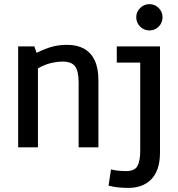

<svg xmlns="http://www.w3.org/2000/svg" viewBox="-20 -709 857 924"><path d="M67.4 0V-485.8H145.5L155.8 -454.6Q202.1 -477.1 234.1 -485.1Q266.1 -493.2 303.2 -493.2Q350.6 -493.2 384 -474.9Q417.5 -456.5 435.5 -418.9Q453.6 -381.3 453.6 -323.7V0H358.4V-312.5Q358.4 -365.7 341.6 -389.2Q324.7 -412.6 281.7 -412.6Q251.5 -412.6 216.8 -403.3Q190.9 -396 162.6 -379.9V0ZM597.7 195.3Q575.7 195.3 551.3 193.1Q526.9 190.9 502.4 184.6L514.2 106.4Q531.7 110.8 550.3 112.5Q568.8 114.3 587.9 114.3Q628.4 114.3 641.6 89.8Q654.8 65.4 654.8 16.6V-407.7H542V-485.8H750V24.4Q750 70.8 738.3 103.5Q726.6 136.2 705.8 156.2Q685.1 176.3 657.5 185.8Q629.9 195.3 597.7 195.3ZM699.2 -562.5Q672.9 -562.5 654.3 -581.1Q635.7 -599.6 635.7 -626Q635.7 -651.9 654.3 -670.4Q672.9 -689 699.2 -689Q725.6 -689 743.9 -670.4Q762.2 -651.9 762.2 -626Q762.2 -599.6 743.9 -581.1Q725.6 -562.5 699.2 -562.5Z"/></svg>

Font: Anaheim SemiBold
Style: Regular
Weight: 600
Version: Version 2.001